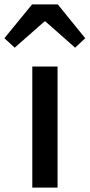

<svg xmlns="http://www.w3.org/2000/svg" viewBox="-60 -854 408 874"><path d="M87 0H202V-551H87ZM-40 -680 7 -637 142 -756H147L282 -637L328 -680L203 -834H86Z"/></svg>

Font: ChiuKong Gothic CL Medium
Style: Regular
Weight: 500
Designer: Ryoko NISHIZUKA 西塚涼子 (kana, bopomofo & ideographs); Paul D. Hunt (Latin, Greek & Cyrillic); Sandoll Communications 산돌커뮤니
Foundry: Adobe
Version: Version 1.300